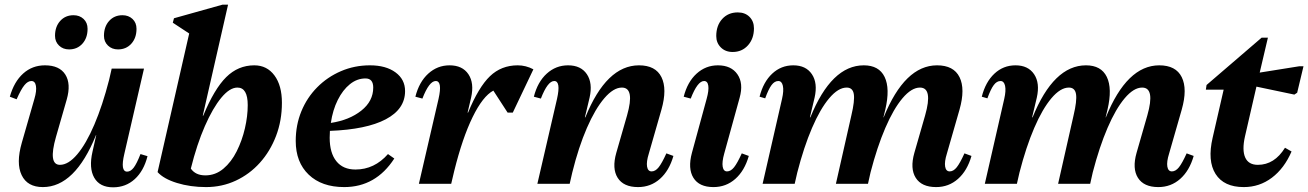

<svg xmlns="http://www.w3.org/2000/svg" viewBox="-20 -785 5587 820"><path d="M163 14Q97 14 72.5 -37Q48 -88 73 -175L127 -363Q137 -397 133.5 -418Q130 -439 114 -439Q99 -439 84.5 -421.5Q70 -404 51 -361L22 -372Q40 -436 79 -471Q118 -506 172 -506Q234 -506 259 -466.5Q284 -427 265 -360L219 -200Q185 -81 236 -81Q272 -81 310 -126Q348 -171 383 -253Q418 -335 446 -444L457 -492H595L511 -128Q493 -52 523 -52Q538 -52 551 -69Q564 -86 580 -127L610 -118Q594 -55 555.5 -20Q517 15 463 15Q406 15 382.5 -26Q359 -67 375 -137L391 -208H390Q300 14 163 14ZM484 -574Q458 -574 441 -590.5Q424 -607 424 -632Q424 -671 446 -695.5Q468 -720 503 -720Q529 -720 546 -704Q563 -688 563 -662Q563 -623 541 -598.5Q519 -574 484 -574ZM275 -574Q249 -574 232 -590.5Q215 -607 215 -632Q215 -671 237 -695.5Q259 -720 294 -720Q320 -720 337 -704Q354 -688 354 -662Q354 -623 332 -598.5Q310 -574 275 -574Z M653 -50 788 -642 718 -688 723 -707 930 -765H954L846 -291H848Q895 -405 946 -455.5Q997 -506 1066 -506Q1120 -506 1152 -463Q1184 -420 1184 -346Q1184 -270 1159 -204.5Q1134 -139 1090 -90Q1046 -41 987 -13.5Q928 14 860 14Q793 14 736 -3.5Q679 -21 653 -50ZM994 -411Q961 -411 925 -367.5Q889 -324 855 -246.5Q821 -169 795 -65Q815 -36 857 -36Q900 -36 934 -64.5Q968 -93 991 -139Q1014 -185 1026 -237Q1038 -289 1038 -336Q1038 -411 994 -411Z M1450 14Q1354 14 1298.5 -39Q1243 -92 1243 -183Q1243 -251 1267 -309.5Q1291 -368 1334.5 -412Q1378 -456 1436 -481Q1494 -506 1560 -506Q1628 -506 1669 -476Q1710 -446 1710 -396Q1710 -319 1627.5 -275.5Q1545 -232 1389 -226Q1388 -211 1388 -197Q1388 -132 1416.5 -96.5Q1445 -61 1498 -61Q1579 -61 1637 -127L1664 -108Q1585 14 1450 14ZM1541 -450Q1505 -450 1474.5 -425.5Q1444 -401 1422.5 -358Q1401 -315 1393 -260Q1472 -272 1523 -312.5Q1574 -353 1574 -411Q1574 -450 1541 -450Z M1769 0 1853 -363Q1870 -439 1841 -439Q1813 -439 1784 -364L1754 -372Q1770 -435 1809 -470.5Q1848 -506 1900 -506Q1955 -506 1980.5 -468Q2006 -430 1992 -368L1977 -304H1979Q2024 -413 2072.5 -459.5Q2121 -506 2191 -506Q2226 -506 2258 -489L2170 -304H2148L2087 -398Q2042 -374 1998.5 -285Q1955 -196 1920 -55L1907 0Z M2275 0 2359 -363Q2376 -439 2347 -439Q2319 -439 2290 -364L2260 -372Q2276 -435 2315 -470.5Q2354 -506 2406 -506Q2461 -506 2486.5 -468Q2512 -430 2498 -368L2478 -284H2480Q2570 -506 2709 -506Q2780 -506 2805 -455.5Q2830 -405 2805 -317L2751 -129Q2740 -94 2743.5 -73.5Q2747 -53 2763 -53Q2779 -53 2793 -70.5Q2807 -88 2826 -130L2856 -119Q2838 -56 2798.5 -21Q2759 14 2705 14Q2643 14 2618 -25.5Q2593 -65 2612 -132L2658 -292Q2692 -411 2636 -411Q2600 -411 2561 -365.5Q2522 -320 2486.5 -238.5Q2451 -157 2424 -48L2413 0Z M3027 14Q2966 14 2941.5 -25.5Q2917 -65 2935 -132L2998 -363Q3008 -399 3005 -419Q3002 -439 2987 -439Q2959 -439 2930 -364L2900 -372Q2916 -435 2955 -470.5Q2994 -506 3046 -506Q3103 -506 3129.5 -467.5Q3156 -429 3139 -368L3073 -129Q3063 -93 3066.5 -73Q3070 -53 3085 -53Q3101 -53 3115 -70.5Q3129 -88 3148 -130L3178 -119Q3160 -56 3120.5 -21Q3081 14 3027 14ZM3109 -563Q3078 -563 3058.5 -582.5Q3039 -602 3039 -631Q3039 -676 3064.5 -704Q3090 -732 3131 -732Q3162 -732 3181 -713Q3200 -694 3200 -664Q3200 -620 3174.5 -591.5Q3149 -563 3109 -563Z M3237 0 3320 -363Q3328 -398 3323.5 -418.5Q3319 -439 3304 -439Q3288 -439 3275 -421.5Q3262 -404 3248 -365L3224 -372Q3240 -435 3278 -470.5Q3316 -506 3368 -506Q3422 -506 3447.5 -468Q3473 -430 3459 -368L3439 -284H3441Q3531 -506 3669 -506Q3734 -506 3758 -456.5Q3782 -407 3761 -317L3753 -284H3754Q3844 -506 3982 -506Q4053 -506 4078 -455.5Q4103 -405 4078 -317L4024 -129Q4013 -94 4016.5 -73.5Q4020 -53 4036 -53Q4052 -53 4066 -70.5Q4080 -88 4099 -130L4129 -119Q4111 -56 4071.5 -21Q4032 14 3978 14Q3916 14 3891 -25.5Q3866 -65 3885 -132L3931 -292Q3965 -411 3909 -411Q3873 -411 3834.5 -365.5Q3796 -320 3761 -238.5Q3726 -157 3698 -49L3687 0H3550L3616 -292Q3631 -355 3626.5 -383Q3622 -411 3596 -411Q3560 -411 3521.5 -365.5Q3483 -320 3448 -238.5Q3413 -157 3385 -48L3374 0Z M4186 0 4269 -363Q4277 -398 4272.5 -418.5Q4268 -439 4253 -439Q4237 -439 4224 -421.5Q4211 -404 4197 -365L4173 -372Q4189 -435 4227 -470.5Q4265 -506 4317 -506Q4371 -506 4396.5 -468Q4422 -430 4408 -368L4388 -284H4390Q4480 -506 4618 -506Q4683 -506 4707 -456.5Q4731 -407 4710 -317L4702 -284H4703Q4793 -506 4931 -506Q5002 -506 5027 -455.5Q5052 -405 5027 -317L4973 -129Q4962 -94 4965.5 -73.5Q4969 -53 4985 -53Q5001 -53 5015 -70.5Q5029 -88 5048 -130L5078 -119Q5060 -56 5020.5 -21Q4981 14 4927 14Q4865 14 4840 -25.5Q4815 -65 4834 -132L4880 -292Q4914 -411 4858 -411Q4822 -411 4783.5 -365.5Q4745 -320 4710 -238.5Q4675 -157 4647 -49L4636 0H4499L4565 -292Q4580 -355 4575.5 -383Q4571 -411 4545 -411Q4509 -411 4470.5 -365.5Q4432 -320 4397 -238.5Q4362 -157 4334 -48L4323 0Z M5292 14Q5207 14 5171.5 -42Q5136 -98 5159 -197L5206 -402H5130L5133 -422L5368 -624H5395L5360 -475L5529 -502H5547L5520 -389L5508 -381L5346 -415L5297 -202Q5284 -144 5298 -112.5Q5312 -81 5352 -81Q5423 -81 5468 -154L5496 -138Q5465 -66 5412 -26Q5359 14 5292 14Z"/></svg>

Font: Platypi SemiBold
Style: Italic
Weight: 600
Italic angle: -13°
Designer: David Sargent
Foundry: Bolt Cutter Type
Version: Version 1.200; ttfautohint (v1.8.4.7-5d5b)